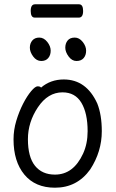

<svg xmlns="http://www.w3.org/2000/svg" viewBox="-20 -856 540 894"><path d="M347 -774H142Q123 -774 123 -805Q123 -836 143 -836H348Q367 -836 367 -805Q367 -774 347 -774ZM336 -572Q315 -572 299.5 -593Q284 -614 284 -634Q284 -654 295 -667.5Q306 -681 328 -681Q349 -681 365 -661Q381 -641 381 -620Q381 -599 369.5 -585.5Q358 -572 336 -572ZM172 -572Q150 -572 134.5 -593Q119 -614 119 -634Q119 -654 130.5 -667.5Q142 -681 163 -681Q184 -681 200 -661Q216 -641 216 -620Q216 -599 204.5 -585.5Q193 -572 172 -572ZM236 18Q144 18 93.5 -43Q43 -104 43 -207Q43 -251 56 -294Q69 -337 87.5 -373Q106 -409 125 -431.5Q144 -454 155 -454Q168 -454 171 -448Q215 -486 277 -486Q382 -486 433 -374Q454 -321 454 -245Q454 -150 400 -67Q339 18 236 18ZM236 -43Q322 -43 367 -141Q388 -187 388 -245Q388 -329 359 -377.5Q330 -426 271 -426Q203 -426 156.5 -356.5Q110 -287 110 -208Q110 -125 143 -84Q176 -43 236 -43Z"/></svg>

Font: Moon Stars Kai T HW
Style: Regular
Weight: 400
Designer: GuiWonder
Version: Version 1.101